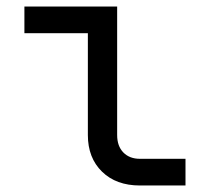

<svg xmlns="http://www.w3.org/2000/svg" viewBox="-20 -570 640 590"><path d="M410 0Q337 0 293.5 -42.5Q250 -85 250 -155V-468H55V-550H340V-155Q340 -121 359 -101.5Q378 -82 410 -82H550V0Z"/></svg>

Font: JetBrainsMonoNL NFM
Style: Regular
Weight: 400
Monospace: yes
Designer: Philipp Nurullin, Konstantin Bulenkov
Foundry: JetBrains
Version: Version 2.304; ttfautohint (v1.8.4.7-5d5b);Nerd Fonts 3.3.0